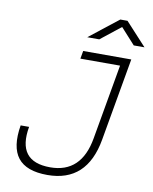

<svg xmlns="http://www.w3.org/2000/svg" viewBox="-97 -970 837 1052"><g transform="rotate(10 321.5 -444.0)"><path d="M239.7 9.8Q122.1 9.8 75.2 -50.3Q28.3 -110.4 48.8 -232.4H95.7Q60.5 -34.2 247.6 -34.2Q420.9 -34.2 455.1 -232.4L528.3 -649.4H307.6L315.4 -693.4H583L502 -232.4Q459.5 9.8 239.7 9.8ZM324.2 -771.5 485.8 -898.4H525.9L642.6 -771.5H583L502.9 -859.9L391.1 -771.5Z"/></g></svg>

Font: Cascadia Code ExtraLight
Style: Italic
Weight: 200
Italic angle: -10°
Monospace: yes
Designer: Aaron Bell
Foundry: Saja Typeworks
Version: Version 2404.023; ttfautohint (v1.8.4)